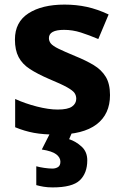

<svg xmlns="http://www.w3.org/2000/svg" viewBox="-20 -576 537 836"><path d="M459 -162Q459 -79 400.5 -34.5Q342 10 226 10Q169 10 128 2.5Q87 -5 46 -22V-145Q90 -125 141 -112Q192 -99 231 -99Q275 -99 293.5 -112Q312 -125 312 -146Q312 -160 304.5 -171Q297 -182 272 -196Q247 -210 194 -232Q143 -254 110 -275.5Q77 -297 61 -327.5Q45 -358 45 -404Q45 -480 104 -518Q163 -556 261 -556Q312 -556 358 -546Q404 -536 453 -513L408 -406Q368 -423 332 -434.5Q296 -446 259 -446Q193 -446 193 -410Q193 -397 201.5 -386.5Q210 -376 234.5 -364Q259 -352 307 -332Q354 -313 388 -292.5Q422 -272 440.5 -241.5Q459 -211 459 -162ZM360 122Q360 178 327.5 209Q295 240 209 240Q187 240 169.5 237Q152 234 138 230V148Q152 152 172.5 155Q193 158 208 158Q222 158 232.5 151.5Q243 145 243 128Q243 110 225 96Q207 82 162 75L200 0H294L281 30Q311 40 335.5 62.5Q360 85 360 122Z"/></svg>

Font: Noto Sans Ol Chiki
Style: Bold
Weight: 700
Designer: Monotype Design Team, Lewis McGuffie
Foundry: Monotype Imaging Inc.
Version: Version 2.003; ttfautohint (v1.8.4.7-5d5b)